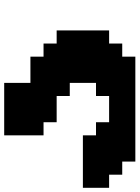

<svg xmlns="http://www.w3.org/2000/svg" viewBox="105 -770 665 915"><g transform="rotate(-90 437.5 -312.5)"><path d="M125 0H625V-62.5H687.5V-125H750V-375H687.5V-437.5H625V-500H500V-625H250V-437.5H312.5V-375H437.5V-312.5H500V-187.5H437.5V-125H312.5V-187.5H250V-250H0V-125H62.5V-62.5H125Z"/></g></svg>

Font: Faithful 32x
Style: Bold
Weight: 400
Foundry: Faithful Resource Pack
Version: Version 1.0; January 27, 2023